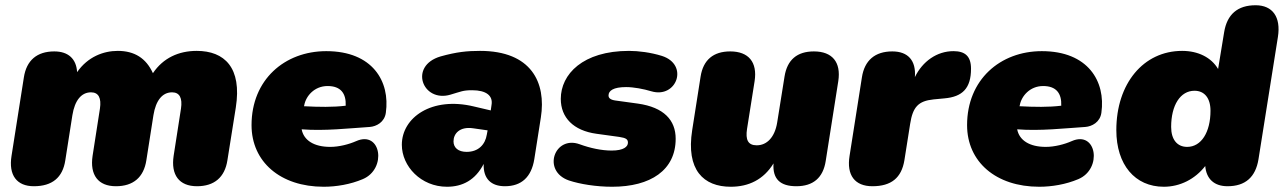

<svg xmlns="http://www.w3.org/2000/svg" viewBox="-20 -700 4894 732"><path d="M109 10C179 10 219 -23 229 -89L256 -261C265 -317 290 -348 327 -348C356 -348 367 -326 361 -286L333 -106C322 -33 354 10 422 10C488 10 528 -24 538 -89L565 -261C574 -317 599 -348 636 -348C665 -348 676 -326 670 -286L642 -106C631 -33 663 10 731 10C797 10 837 -24 847 -89L879 -290C903 -442 836 -506 730 -506C661 -506 602 -479 563 -421C537 -478 493 -506 429 -506C375 -506 315 -484 274 -425C271 -476 240 -504 187 -504C121 -504 81 -470 71 -405L24 -106C12 -32 44 10 109 10Z M1214 12C1262 12 1316 3 1363 -17C1456 -56 1433 -204 1338 -162C1311 -150 1273 -140 1239 -140C1177 -140 1138 -165 1130 -207C1218 -200 1311 -211 1390 -216C1415 -218 1446 -234 1451 -270C1468 -390 1400 -505 1224 -505C1065 -505 939 -396 939 -223C939 -83 1049 12 1214 12ZM1139 -295 1140 -299C1146 -333 1178 -372 1229 -372C1279 -372 1300 -344 1298 -297C1250 -291 1195 -292 1139 -295Z M1684 12C1743 12 1792 -13 1824 -75C1822 -18 1853 10 1905 10C1968 10 2006 -25 2017 -93L2042 -252C2063 -385 2006 -506 1810 -506C1761 -506 1721 -502 1660 -485C1537 -449 1591 -308 1697 -339C1738 -351 1745 -356 1780 -356C1834 -356 1860 -335 1854 -300L1851 -279L1787 -294C1626 -333 1512 -252 1512 -148C1512 -66 1585 12 1684 12ZM1709 -161C1709 -191 1733 -218 1783 -211L1839 -203L1836 -187C1830 -149 1804 -121 1759 -121C1727 -121 1709 -137 1709 -161Z M2314 12C2460 12 2556 -51 2556 -171C2556 -242 2511 -291 2412 -305L2325 -317C2306 -320 2300 -327 2300 -336C2300 -354 2318 -368 2367 -368C2396 -368 2433 -361 2463 -352C2560 -323 2608 -454 2503 -487C2461 -500 2415 -506 2378 -506C2202 -506 2118 -417 2118 -323C2118 -252 2166 -202 2254 -190L2341 -178C2367 -174 2374 -169 2374 -156C2374 -141 2358 -126 2312 -126C2274 -126 2231 -135 2190 -150C2094 -185 2045 -48 2149 -12C2191 2 2253 12 2314 12Z M2766 12C2834 12 2891 -15 2929 -77C2925 -17 2955 10 3016 10C3080 10 3118 -22 3128 -86L3176 -391C3187 -463 3153 -504 3083 -504C3019 -504 2981 -472 2971 -408L2943 -233C2934 -177 2904 -146 2865 -146C2831 -146 2822 -168 2828 -208L2857 -391C2868 -463 2834 -504 2764 -504C2700 -504 2661 -472 2651 -408L2619 -204C2595 -52 2662 12 2766 12Z M3306 10C3378 10 3417 -22 3428 -89L3450 -228C3460 -292 3481 -315 3539 -321L3581 -325C3649 -331 3682 -363 3682 -438C3682 -486 3659 -505 3615 -505C3552 -505 3497 -466 3468 -406C3473 -469 3442 -504 3382 -504C3316 -504 3276 -470 3266 -405L3219 -106C3207 -32 3239 10 3306 10Z M3942 12C3990 12 4044 3 4091 -17C4184 -56 4161 -204 4066 -162C4039 -150 4001 -140 3967 -140C3905 -140 3866 -165 3858 -207C3946 -200 4039 -211 4118 -216C4143 -218 4174 -234 4179 -270C4196 -390 4128 -505 3952 -505C3793 -505 3667 -396 3667 -223C3667 -83 3777 12 3942 12ZM3867 -295 3868 -299C3874 -333 3906 -372 3957 -372C4007 -372 4028 -344 4026 -297C3978 -291 3923 -292 3867 -295Z M4417 12C4479 12 4536 -17 4575 -67C4579 -18 4609 10 4660 10C4728 10 4767 -25 4778 -93L4852 -559C4864 -635 4832 -680 4767 -680C4698 -680 4658 -645 4647 -577L4624 -437C4598 -481 4548 -506 4487 -506C4339 -506 4236 -381 4236 -204C4236 -72 4307 12 4417 12ZM4506 -140C4468 -140 4445 -168 4445 -216C4445 -299 4480 -354 4534 -354C4572 -354 4595 -326 4595 -278C4595 -196 4560 -140 4506 -140Z"/></svg>

Font: SN Pro Black
Style: Italic
Weight: 900
Italic angle: -9°
Designer: Tobias Whetton
Foundry: Supernotes
Version: Version 1.001;Glyphs 3.2 (3249)